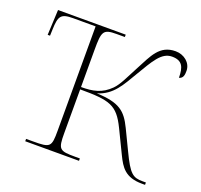

<svg xmlns="http://www.w3.org/2000/svg" viewBox="-100 -654 799 765"><g transform="rotate(20 299.0 -271.0)"><path d="M80 0H308V-10H289C221 -10 215 -14 215 -84V-269C341 -269 373 -260 413 -178L461 -79C482 -36 503 0 575 0H588V-10H574C533 -10 518 -20 479 -102L438 -187C408 -249 379 -273 283 -277C347 -296 372 -347 406 -404C446 -471 470 -517 515 -517C558 -517 569 -493 569 -447C586 -451 588 -466 588 -483C588 -517 557 -542 521 -542C453 -542 433 -489 400 -427C375 -380 359 -343 338 -322C302 -286 265 -279 215 -279V-437C215 -515 219 -526 276 -526H311V-536H24L19 -429H29L30 -457C32 -512 39 -526 91 -526H187V-84C187 -14 183 -10 109 -10H80Z"/></g></svg>

Font: Noto Serif Display Thin
Style: Regular
Weight: 100
Designer: Monotype Design Team
Foundry: Monotype Imaging Inc.
Version: Version 2.009